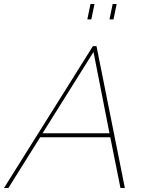

<svg xmlns="http://www.w3.org/2000/svg" viewBox="-59 -941 726 961"><path d="M378 -844 394 -921H414L398 -844ZM489 -844 505 -921H525L509 -844ZM406 -710H424L566 0H544L493 -254H142L-17 0H-39ZM489 -274 409 -681 154 -274Z"/></svg>

Font: Raleway-v4020 Thin
Style: Italic
Weight: 250
Italic angle: -12°
Designer: Matt McInerney, Pablo Impallari, Rodrigo Fuenzalida
Foundry: Matt McInerney, Pablo Impallari, Rodrigo Fuenzalida
Version: Version 4.020;PS 004.020;hotconv 1.0.88;makeotf.lib2.5.64775